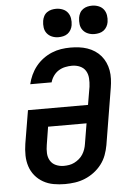

<svg xmlns="http://www.w3.org/2000/svg" viewBox="-63 -1010 726 1064"><g transform="rotate(-5 300.0 -478.0)"><path d="M255 8Q223 8 192 2.5Q161 -3 134.5 -18Q108 -33 89 -56Q70 -79 60.5 -108Q51 -137 50.5 -169Q50 -201 55 -233L86 -418H420L437 -518Q440 -541 438.5 -564.5Q437 -588 426 -606Q415 -624 394.5 -633Q374 -642 350 -642Q332 -642 312.5 -638Q293 -634 276 -623.5Q259 -613 247 -596Q235 -579 230 -560H111Q117 -586 128.5 -611Q140 -636 157.5 -658Q175 -680 198 -697Q221 -714 246.5 -724.5Q272 -735 298 -739Q324 -743 350 -743Q375 -743 398.5 -740Q422 -737 444 -729.5Q466 -722 485 -709.5Q504 -697 518.5 -680Q533 -663 542.5 -642Q552 -621 556 -598Q560 -575 559 -550.5Q558 -526 554 -502L502 -187Q497 -159 487 -132Q477 -105 459 -81.5Q441 -58 417 -40Q393 -22 366 -11Q339 0 311 4Q283 8 255 8ZM257 -93Q272 -93 287 -95.5Q302 -98 316 -105Q330 -112 342.5 -122.5Q355 -133 363.5 -146.5Q372 -160 377 -174.5Q382 -189 384 -203L403 -317H189L173 -217Q169 -194 170 -171Q171 -148 182 -129.5Q193 -111 213.5 -102Q234 -93 257 -93ZM490 -806Q471 -806 454 -813Q437 -820 426 -834Q415 -848 412.5 -866.5Q410 -885 413 -904Q415 -917 421.5 -929.5Q428 -942 439.5 -950Q451 -958 464 -961Q477 -964 490 -964Q509 -964 526.5 -957Q544 -950 554.5 -936Q565 -922 568 -903.5Q571 -885 568 -866Q566 -853 559 -840.5Q552 -828 541 -820Q530 -812 516.5 -809Q503 -806 490 -806ZM290 -806Q271 -806 254 -813Q237 -820 226 -834Q215 -848 212.5 -866.5Q210 -885 213 -904Q215 -917 221.5 -929.5Q228 -942 239.5 -950Q251 -958 264 -961Q277 -964 290 -964Q309 -964 326.5 -957Q344 -950 354.5 -936Q365 -922 368 -903.5Q371 -885 368 -866Q366 -853 359 -840.5Q352 -828 341 -820Q330 -812 316.5 -809Q303 -806 290 -806Z"/></g></svg>

Font: Iosevka Curly Extended Oblique
Style: Bold
Weight: 700
Width: 7
Italic angle: -9°
Monospace: yes
Designer: Belleve Invis
Foundry: Belleve Invis
Version: Version 11.1.0; ttfautohint (v1.8.3)